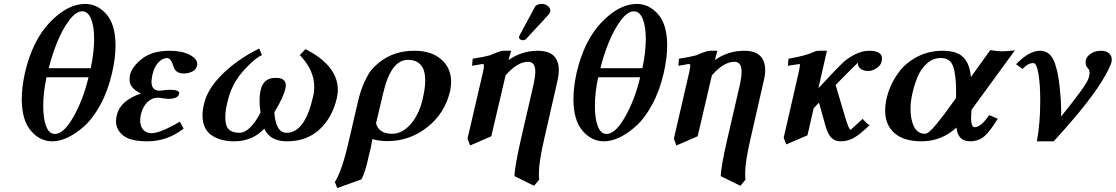

<svg xmlns="http://www.w3.org/2000/svg" viewBox="-20 -701 5631 969"><path d="M426.8 -311H214.8Q197.8 -231.9 198.2 -165Q198.2 -102.1 213.1 -63.5Q228 -24.9 256.8 -24.9Q301.8 -24.9 350.8 -111.6Q399.9 -198.2 426.8 -311ZM395 -644Q362.8 -644 328.4 -597.4Q293.9 -550.8 268.1 -486.8Q242.2 -422.9 226.1 -356.9H438Q455.1 -439 455.1 -503.9Q455.1 -567.9 439.5 -606Q423.8 -644 395 -644ZM106 -334Q144 -497.1 232.4 -589.1Q320.8 -681.2 410.2 -681.2Q471.2 -681.2 517.1 -629.2Q563 -577.1 563 -470.2Q563 -409.2 545.9 -334Q524.9 -242.2 486.6 -172.1Q448.2 -102.1 404.5 -63.5Q360.8 -24.9 320.3 -6.3Q279.8 12.2 244.1 12.2Q181.2 12.2 135.5 -41.5Q89.8 -95.2 89.8 -201.2Q89.8 -260.7 106 -334Z M690.4 -121.1Q687.5 -106 687.5 -92.8Q687.5 -64 702.6 -46.4Q717.8 -28.8 744.6 -28.8Q788.6 -28.8 887.7 -86.9L906.7 -51.8Q823.7 12.2 724.6 12.2Q637.7 12.2 601.6 -17.3Q565.4 -46.9 565.4 -88.9Q565.4 -100.1 569.3 -118.2Q585.4 -193.4 691.4 -229Q633.3 -255.9 633.8 -299.8Q633.8 -305.7 635.7 -321.8Q645.5 -363.8 696.5 -404.3Q747.6 -444.8 836.4 -444.8Q897.5 -444.8 936.5 -424.8Q975.6 -404.8 975.6 -377Q975.6 -373 974.6 -370.1Q969.7 -349.1 949.7 -339.6Q929.7 -330.1 908.7 -330.1Q865.7 -330.1 856.4 -363.8Q843.3 -407.7 822.8 -408.2Q802.7 -408.2 781.2 -387.7Q759.8 -367.2 749.5 -325.2Q744.6 -300.3 744.6 -288.1Q744.6 -243.2 786.6 -243.2Q789.6 -244.1 794.4 -244.1Q822.3 -248 838.4 -248Q884.3 -248 884.8 -230Q884.8 -228 883.8 -227.1Q878.9 -202.1 827.6 -202.1Q824.7 -202.1 820.1 -202.6Q815.4 -203.1 809.6 -204.1Q803.7 -205.1 800.8 -205.1Q785.6 -208 777.3 -208Q746.6 -208 723.4 -185.1Q700.2 -162.1 690.4 -121.1Z M1680.2 -207Q1657.2 -106.9 1592.3 -47.4Q1527.3 12.2 1428.2 12.2Q1342.3 12.2 1314 -51.8Q1253.9 12.2 1161.1 12.2Q1091.3 12.2 1046.6 -19.3Q1002 -50.8 1002 -120.1Q1002 -144 1010.3 -179.2Q1027.3 -252.4 1102.3 -326.7Q1177.2 -400.9 1288.1 -456.1L1302.2 -422.9Q1262.2 -404.8 1205.1 -339.8Q1147.9 -274.9 1127.9 -186Q1116.7 -142.1 1117.2 -106.9Q1117.2 -64.9 1134.8 -47.9Q1152.3 -30.8 1188 -30.8Q1241.2 -30.8 1294.9 -132.8Q1290 -161.6 1290 -190.9Q1290 -225.1 1295.9 -247.1Q1309.1 -308.1 1371.1 -308.1Q1421.9 -308.1 1422.4 -271Q1422.4 -258.8 1419.9 -252.9Q1411.1 -210.9 1364.3 -133.8Q1372.1 -30.8 1426.3 -30.8Q1519 -30.8 1560.1 -213.9Q1565.9 -234.9 1565.9 -263.2Q1565.9 -347.2 1493.2 -422.9L1522 -453.1Q1685.1 -369.1 1685.1 -247.1Q1685.1 -230 1680.2 -207Z M2112.8 -200.2Q2126 -255.4 2126 -294.9Q2126 -398.9 2038.1 -398.9Q1953.1 -398.9 1914.1 -231.9L1877.9 -79.1Q1891.1 -25.9 1959 -25.9Q2009.8 -25.9 2052.2 -74Q2094.7 -122.1 2112.8 -200.2ZM1804.2 204.1 1682.1 248 1669.9 217.8Q1707 160.6 1742.2 2.9L1786.1 -186Q1800.3 -248 1821 -291Q1841.8 -334 1856 -350.1Q1870.1 -366.2 1894 -386.2Q1968.3 -445.3 2072.8 -444.8Q2156.7 -444.8 2206.8 -401.4Q2256.8 -357.9 2256.8 -288.1Q2256.8 -269 2252 -242.2Q2225.1 -128.4 2136 -58.6Q2046.9 11.2 1936 11.2Q1893.1 11.2 1859.9 1Q1856.9 12.2 1853 36.1Q1849.1 56.2 1840.8 86.9Q1825.2 164.1 1804.2 204.1Z M2559.6 -444.8 2546.4 -397.9Q2613.3 -444.8 2694.3 -444.8Q2800.3 -444.8 2800.3 -346.2Q2800.3 -320.3 2791.5 -284.2L2726.6 0Q2699.7 116.2 2699.7 173.8Q2699.7 195.8 2701.7 205.1L2675.3 236.8L2576.7 188Q2576.7 144 2609.4 0L2673.3 -276.9Q2681.2 -314 2681.6 -339.8Q2681.6 -388.7 2645.5 -389.2Q2591.3 -389.2 2531.7 -320.8L2459.5 -13.2L2352.5 33.2L2339.4 -1L2417.5 -336.9Q2422.4 -361.8 2422.4 -367.2Q2422.4 -378.4 2416.5 -377.9Q2412.6 -377.9 2407.5 -377Q2402.3 -376 2389.4 -373.5Q2376.5 -371.1 2362.3 -369.1L2365.7 -404.8Q2422.9 -413.6 2452.6 -421.9L2487.3 -436Q2509.3 -444.8 2522.5 -444.8ZM2716.3 -681.2Q2731.4 -681.2 2744.4 -671.1Q2757.3 -661.1 2757.3 -647.9V-644Q2755.4 -634.3 2748.5 -627L2635.7 -504.9Q2629.9 -498 2617.7 -498Q2611.8 -498 2605.7 -502Q2599.6 -505.9 2599.6 -511.2Q2599.6 -517.1 2602.5 -522.9L2679.7 -666Q2687.5 -681.2 2716.3 -681.2Z M3210.9 -311H2999Q2981.9 -231.9 2982.4 -165Q2982.4 -102.1 2997.3 -63.5Q3012.2 -24.9 3041 -24.9Q3085.9 -24.9 3135 -111.6Q3184.1 -198.2 3210.9 -311ZM3179.2 -644Q3147 -644 3112.5 -597.4Q3078.1 -550.8 3052.2 -486.8Q3026.4 -422.9 3010.3 -356.9H3222.2Q3239.3 -439 3239.3 -503.9Q3239.3 -567.9 3223.6 -606Q3208 -644 3179.2 -644ZM2890.1 -334Q2928.2 -497.1 3016.6 -589.1Q3105 -681.2 3194.3 -681.2Q3255.4 -681.2 3301.3 -629.2Q3347.2 -577.1 3347.2 -470.2Q3347.2 -409.2 3330.1 -334Q3309.1 -242.2 3270.8 -172.1Q3232.4 -102.1 3188.7 -63.5Q3145 -24.9 3104.5 -6.3Q3064 12.2 3028.3 12.2Q2965.3 12.2 2919.7 -41.5Q2874 -95.2 2874 -201.2Q2874 -260.7 2890.1 -334Z M3600.6 -444.8 3587.9 -397.9Q3654.8 -444.8 3735.8 -444.8Q3841.8 -444.8 3841.8 -346.2Q3841.8 -320.3 3832.5 -284.2L3767.6 0Q3740.7 116.2 3740.7 173.8Q3740.7 195.8 3742.7 205.1L3716.8 236.8L3617.7 188Q3617.7 144 3650.9 0L3714.8 -276.9Q3722.7 -314 3722.7 -339.8Q3722.7 -388.7 3686.5 -389.2Q3632.3 -389.2 3572.8 -320.8L3501 -13.2L3393.6 33.2L3380.9 -1L3458.5 -336.9Q3463.4 -361.8 3463.9 -367.2Q3463.9 -378.4 3457.5 -377.9Q3453.6 -377.9 3448.7 -377Q3443.8 -376 3430.9 -373.5Q3418 -371.1 3403.8 -369.1L3406.7 -404.8Q3463.9 -413.6 3493.7 -421.9Q3498.5 -423.8 3504.6 -426.5Q3510.7 -429.2 3518.3 -432.1Q3525.9 -435.1 3528.8 -436Q3550.8 -444.8 3564 -444.8Z M4429.2 -390.1Q4426.3 -373 4405.3 -357.9Q4384.3 -342.8 4362.3 -342.8Q4338.4 -342.8 4324.2 -353.3Q4310.1 -363.8 4310.1 -378.9Q4310.1 -382.8 4311.5 -384.8Q4303.7 -380.9 4239.3 -314.9L4197.3 -272Q4213.4 -218.8 4245.1 -110.8Q4264.2 -45.9 4273.4 -45.9L4279.3 -51.3Q4285.2 -56.6 4301.8 -71.8Q4318.4 -86.9 4333.5 -101.1Q4361.3 -70.3 4369.1 -69.8Q4318.4 -21 4287.8 -4.4Q4257.3 12.2 4222.2 12.2Q4195.3 12.2 4177.2 -4.4Q4159.2 -21 4146.5 -64Q4115.7 -176.8 4113.3 -183.1L4086.4 -154.8L4055.2 -18.1L3948.2 27.8L3935.1 -5.9L4011.2 -336.9Q4017.1 -365.7 4017.1 -371.8Q4017.1 -377.9 4014.2 -377.9Q4010.3 -377.9 3956.1 -369.1L3959.5 -404.8Q4043.5 -418.9 4085.4 -438Q4096.7 -444.8 4116.2 -444.8H4153.3L4110.4 -255.9Q4119.1 -265.6 4141.1 -288.3Q4163.1 -311 4175.3 -325.2Q4216.3 -368.2 4237.3 -387.7Q4258.3 -407.2 4294.2 -426Q4330.1 -444.8 4367.2 -444.8Q4431.2 -444.8 4431.2 -405.8Q4431.2 -396 4429.2 -390.1Z M4737.3 -444.8Q4810.5 -444.8 4842.8 -410.9Q4875 -377 4879.9 -312L4978 -448.2Q5015.1 -442.4 5034.2 -441.9Q5054.2 -441.9 5102.1 -446.8L4883.3 -147Q4881.3 -123 4880.9 -111.8Q4880.9 -58.6 4897.9 -59.1Q4931.2 -59.1 4972.2 -120.1L5015.1 -102.1Q4978 -39.1 4948 -13.4Q4918 12.2 4876 12.2Q4814 12.2 4807.1 -57.1Q4731.9 11.7 4631.8 12.2Q4541 12.2 4494.1 -29.3Q4447.3 -70.8 4447.3 -143.1Q4447.3 -189.9 4465.1 -241Q4482.9 -292 4517.6 -338.4Q4552.2 -384.8 4609.9 -414.8Q4667.5 -444.8 4737.3 -444.8ZM4805.2 -206.1V-241.2Q4805.2 -325.2 4790 -366.7Q4774.9 -408.2 4728 -408.2Q4689 -408.2 4658 -380.6Q4627 -353 4610.1 -311Q4593.3 -269 4584.2 -227.5Q4575.2 -186 4575.2 -151.9Q4575.2 -97.7 4593 -61.8Q4610.8 -25.9 4648.9 -25.9Q4657.7 -25.9 4671.9 -37.8Q4686 -49.8 4708 -76.9Q4730 -104 4744.1 -122.6Q4758.3 -141.1 4786.1 -180.2Z M5536.6 -444.8Q5562.5 -444.8 5576.7 -432.4Q5590.8 -419.9 5590.8 -400.9Q5590.8 -393.1 5589.8 -388.2Q5584 -366.2 5560.5 -324.2Q5494.6 -202.1 5297.9 12.2H5212.9Q5230 -77.6 5230 -192.9Q5230 -273.9 5220.9 -328.4Q5211.9 -382.8 5194.8 -382.8Q5168 -382.8 5140.6 -353L5107.9 -377Q5173.8 -444.8 5229 -444.8Q5255.9 -444.8 5274.9 -428.5Q5293.9 -412.1 5304.4 -380.1Q5314.9 -348.1 5320.3 -318.1Q5325.7 -288.1 5329.6 -246.1Q5335.4 -194.3 5335.9 -134.8Q5335.9 -119.6 5335 -112.8Q5467.8 -275.9 5474.6 -309.1Q5478.5 -322.3 5479 -333Q5479 -349.1 5467.8 -359.9Q5459 -368.7 5459 -384.8Q5459 -396 5460.9 -400.9Q5464.8 -416 5485.4 -430.4Q5505.9 -444.8 5536.6 -444.8Z"/></svg>

Font: Linux Libertine O
Style: Semibold Italic
Weight: 600
Italic angle: -11.5°
Designer: Philipp H. Poll
Foundry: Philipp H. Poll
Version: Version 5.1.2